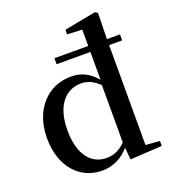

<svg xmlns="http://www.w3.org/2000/svg" viewBox="-148 -924 942 1051"><g transform="rotate(-20 323.0 -398.5)"><path d="M619 0V-29L537 -35V-617H613V-652H537L540 -804L525 -813L341 -778V-751L428 -747V-652H231V-617H428V-455C386 -505 338 -527 281 -527C148 -527 43 -424 43 -253C43 -87 139 16 268 16C329 16 383 -9 427 -59L433 11ZM163 -257C163 -405 234 -473 320 -473C357 -473 390 -458 425 -425V-91C390 -55 355 -41 314 -41C228 -41 163 -109 163 -257Z"/></g></svg>

Font: Noto Serif CJK JP SemiBold
Style: Regular
Weight: 600
Designer: Ryoko NISHIZUKA 西塚涼子 (kana & ideographs); Frank Grießhammer (Latin, Greek & Cyrillic); Wenlong ZHANG 张文龙 (bopomofo); San
Foundry: Adobe
Version: Version 2.001;hotconv 1.1.0;makeotfexe 2.6.0